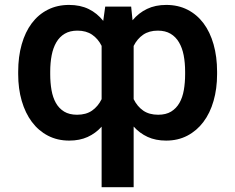

<svg xmlns="http://www.w3.org/2000/svg" viewBox="-20 -573 975 796"><path d="M401.3 -47.9Q376.4 -20.2 343.2 -5.1Q310 9.9 267 9.9Q218 9.9 178.8 -10.5Q139.6 -30.9 112.2 -67.5Q84.9 -104 70.1 -154.7Q55.4 -205.3 55.4 -265.6V-275.6Q55.4 -338.1 70 -389.2Q84.5 -440.3 111.7 -476.6Q138.8 -512.8 178.1 -532.7Q217.3 -552.6 266.3 -552.6Q312.9 -552.6 347.7 -535.5Q382.5 -518.5 408 -486.5L416.2 -545.5H523.8L529.5 -489Q555 -519.5 589.5 -536Q623.9 -552.6 669.4 -552.6Q718.4 -552.6 757.5 -532.7Q796.5 -512.8 823.7 -476.6Q850.9 -440.3 865.4 -389.2Q880 -338.1 880 -275.6V-265.6Q880 -205.3 865.4 -154.7Q850.9 -104 823.3 -67.5Q795.8 -30.9 756.7 -10.5Q717.7 9.9 668.7 9.9Q625.4 9.9 592.2 -5.3Q558.9 -20.6 534.1 -48.3V203.1H401.3ZM747.5 -275.6Q747.5 -312.5 741.5 -343.8Q735.4 -375 721.9 -397.7Q708.5 -420.5 687 -433.2Q665.5 -446 634.2 -446Q598.4 -446 573.7 -429.2Q549 -412.3 534.1 -382.5V-161.9Q549 -131.7 573.7 -114.5Q598.4 -97.3 635.7 -97.3Q668 -97.3 689.5 -110.4Q710.9 -123.6 723.9 -146.3Q736.9 -169 742.2 -199.8Q747.5 -230.5 747.5 -265.6ZM188.2 -265.6Q188.2 -230.5 193.5 -199.8Q198.9 -169 211.6 -146.3Q224.4 -123.6 245.9 -110.4Q267.4 -97.3 299.7 -97.3Q337 -97.3 361.7 -114.5Q386.4 -131.7 401.3 -161.9V-382.8Q386.4 -412.6 361.7 -429.3Q337 -446 301.1 -446Q269.9 -446 248.4 -433.2Q226.9 -420.5 213.6 -397.7Q200.3 -375 194.2 -343.8Q188.2 -312.5 188.2 -275.6Z"/></svg>

Font: Interop SemBd
Style: Regular
Weight: 600
Designer: Rasmus Andersson, Google, Jang Haemin
Foundry: jhaemin
Version: Version 1.008